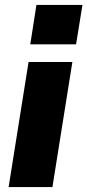

<svg xmlns="http://www.w3.org/2000/svg" viewBox="-20 -760 355 780"><path d="M103 -580 128 -740H315L289 -580ZM15 0 96 -508H274L193 0Z"/></svg>

Font: Winston ExtraBold
Style: Italic
Weight: 800
Italic angle: -9°
Designer: Original fonts by Vernon Adams / Changes by Cristiano Sobral
Foundry: Original fonts by Vernon Adams / Changes by Cristiano Sobral
Version: Version 2.503;July 17, 2020;FontCreator 13.0.0.2655 64-bit